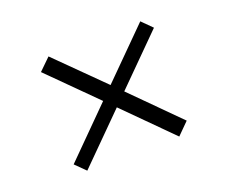

<svg xmlns="http://www.w3.org/2000/svg" viewBox="-78 -651 769 649"><g transform="rotate(-20 307.0 -326.5)"><path d="M136.2 -120.1 100.1 -155.8 267.1 -323.2 103 -486.8 145 -527.8 309.1 -365.2 477.1 -533.2 513.2 -497.1 345.2 -329.1 509.8 -164.1 467.8 -122.1 303.2 -287.1Z"/></g></svg>

Font: IntelOne Mono Light
Style: Regular
Weight: 300
Designer: Fred Shallcrass
Foundry: Frere-Jones Type LLC
Version: Version 1.200;hotconv 1.1.0;makeotfexe 2.6.0;FJTRelease1.2